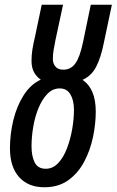

<svg xmlns="http://www.w3.org/2000/svg" viewBox="-20 -780 492 810"><path d="M167 10Q99 10 60.5 -33Q22 -76 22 -154Q22 -215 36.5 -274Q51 -333 80 -378.5Q109 -424 152 -444Q135 -455 124 -474.5Q113 -494 113 -523Q113 -547 116.5 -570Q120 -593 127 -622L156 -760H246L214 -611Q209 -586 206 -568Q203 -550 203 -531Q203 -512 214 -499Q225 -486 247 -486Q279 -486 298 -512.5Q317 -539 330 -601L363 -760H452L418 -599Q406 -538 386 -499Q366 -460 328 -443Q384 -406 384 -309Q384 -258 372.5 -202.5Q361 -147 335.5 -98.5Q310 -50 268.5 -20Q227 10 167 10ZM173 -68Q203 -68 225.5 -92Q248 -116 262.5 -154Q277 -192 284.5 -235Q292 -278 292 -316Q292 -357 277 -382Q262 -407 232 -407Q202 -407 179.5 -383.5Q157 -360 142 -323Q127 -286 120 -243.5Q113 -201 113 -163Q113 -121 126.5 -94.5Q140 -68 173 -68Z"/></svg>

Font: Noto Sans ExtraCondensed Medium
Style: Italic
Weight: 500
Width: 2
Italic angle: -12°
Designer: Monotype Design Team
Foundry: Monotype Imaging Inc.
Version: Version 2.013; ttfautohint (v1.8.4.7-5d5b)